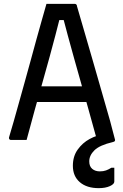

<svg xmlns="http://www.w3.org/2000/svg" viewBox="-20 -726 640 996"><path d="M141 -278H362Q374 -278 385.5 -278Q397 -278 408 -278L436 -288L445 -243L455 -197H151Q148 -197 145.5 -198.5Q143 -200 141.5 -202.5Q140 -205 140 -208ZM118 0Q98 0 78 0Q58 0 37 0Q33 0 30.5 -2Q28 -4 27 -7Q26 -10 27 -14Q38 -50 51 -96Q64 -142 78.5 -194Q93 -246 108.5 -301.5Q124 -357 139 -412Q154 -467 168.5 -520Q183 -573 196.5 -620Q210 -667 221 -706Q261 -706 298.5 -706Q336 -706 367 -706Q371 -706 373.5 -704.5Q376 -703 377.5 -701Q379 -699 379 -695Q399 -626 420 -554Q441 -482 462.5 -407.5Q484 -333 506 -256Q528 -179 551 -99Q557 -74 564 -49.5Q571 -25 577 0Q556 0 535.5 0Q515 0 497 0Q491 0 487.5 -1.5Q484 -3 481.5 -8.5Q479 -14 476 -25Q458 -90 439 -158.5Q420 -227 401 -293.5Q382 -360 364.5 -423Q347 -486 332 -541Q317 -596 306 -639L329 -622H269L292 -639Q281 -595 267.5 -543.5Q254 -492 237.5 -431.5Q221 -371 201.5 -302.5Q182 -234 161 -158.5Q140 -83 118 0ZM520 -30Q529 -31 542.5 -24.5Q556 -18 577 0Q577 4 575 6.5Q573 9 565 11Q497 27 470 53.5Q443 80 443 111Q443 137 458.5 150Q474 163 498 163Q516 163 530 158Q544 153 558 144H573Q573 151 573 160Q573 169 573 182Q573 195 573 216Q573 229 550 239.5Q527 250 492 250Q430 250 394 219Q358 188 358 134Q358 85 383 50Q408 15 445 -5Q482 -25 520 -30Z"/></svg>

Font: RecMonoLinear Nerd Font Mono
Style: Regular
Weight: 400
Monospace: yes
Version: Version 1.085; ttfautohint (v1.8.4.7-5d5b);Nerd Fonts 3.2.1